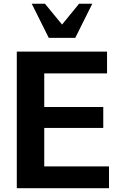

<svg xmlns="http://www.w3.org/2000/svg" viewBox="-20 -995 666 1015"><path d="M467.8 -975.1 377.9 -794.9H237.8L147.9 -975.1H217.8L308.1 -865.2L397.9 -975.1ZM556.2 0H68.8V-722.2H545.9V-606.9H213.9V-429.2H525.9V-318.8H213.9V-115.2H556.2Z"/></svg>

Font: Perun
Style: Bold
Weight: 700
Foundry: Copyright (c) Stefan Peev, Context Ltd, 2016
Version: Version 1.0000